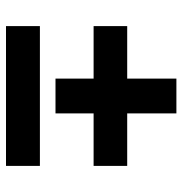

<svg xmlns="http://www.w3.org/2000/svg" viewBox="-4 -604 608 640"><g transform="rotate(90 300.0 -284.0)"><path d="M242 -165V-292H67V-404H242V-568H358V-404H533V-292H358V-165ZM67 0V-113H533V0Z"/></g></svg>

Font: TypoPRO Source Code Pro
Style: Italic
Weight: 900
Italic angle: -11°
Monospace: yes
Designer: Paul D. Hunt, Teo Tuominen
Foundry: Adobe Systems Incorporated
Version: Version 1.030;PS 1.0;hotconv 1.0.84;makeotf.lib2.5.63406